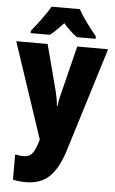

<svg xmlns="http://www.w3.org/2000/svg" viewBox="-65 -809 656 1091"><g transform="rotate(5 263.5 -263.0)"><path d="M345 -766H184C163 -728 109 -655 79 -620V-606H188C210 -622 234 -646 264 -679C293 -647 318 -623 342 -606H449V-620C410 -667 370 -721 345 -766ZM1 -553 183 -8 181 0C158 72 143 94 96 94C80 94 64 91 51 88V232C71 237 94 240 123 240C237 240 297 181 343 35L525 -553H349L283 -288C274 -256 269 -230 267 -207H263C262 -229 256 -262 249 -290L180 -553Z"/></g></svg>

Font: Noto Sans Arabic UI Cn Bk
Style: Regular
Weight: 900
Width: 3
Designer: Monotype Design Team, Nadine Chahine and Nizar Qandah
Foundry: Monotype Imaging Inc.
Version: Version 2.010